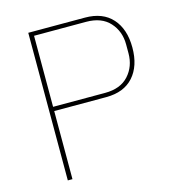

<svg xmlns="http://www.w3.org/2000/svg" viewBox="-105 -787 803 877"><g transform="rotate(-15 297.0 -349.0)"><path d="M130 0H108V-698H376Q460 -698 505 -647.5Q550 -597 550 -510Q550 -423 505 -372.5Q460 -322 376 -322H130ZM130 -678V-342H376Q449 -342 487.5 -384.5Q526 -427 526 -489V-531Q526 -593 487.5 -635.5Q449 -678 376 -678Z"/></g></svg>

Font: IBM Plex Sans Thin
Style: Regular
Weight: 100
Designer: Mike Abbink, Paul van der Laan, Pieter van Rosmalen
Foundry: Bold Monday
Version: Version 3.0